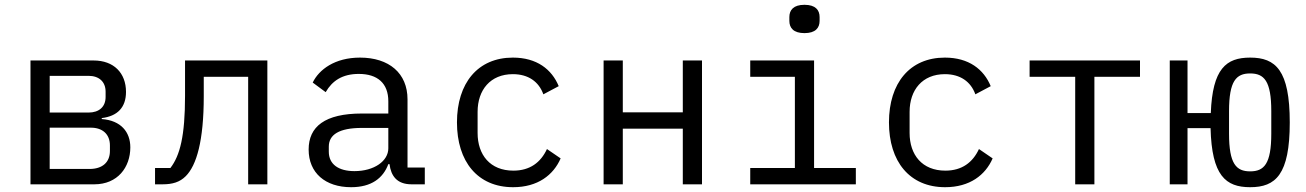

<svg xmlns="http://www.w3.org/2000/svg" viewBox="-20 -768 5440 800"><path d="M107 0H373C470 0 523 -71 523 -154C523 -218 484 -266 404 -272V-276C470 -284 505 -321 505 -385C505 -464 454 -516 370 -516H107ZM187 -64V-236H359C407 -236 438 -209 438 -162V-139C438 -92 407 -64 353 -64ZM187 -299V-452H349C393 -452 420 -427 420 -386V-364C420 -323 393 -299 349 -299Z M626 0H657C699 0 729 -9 754 -34C799 -79 829 -181 829 -367V-448H1014V0H1094V-516H751V-369C751 -201 730 -120 690 -68H626Z M1750 0V-70H1678V-354C1678 -463 1601 -528 1480 -528C1375 -528 1309 -478 1283 -424L1337 -384C1364 -431 1406 -460 1475 -460C1553 -460 1598 -421 1598 -346V-295H1488C1333 -295 1266 -240 1266 -145C1266 -48 1335 12 1443 12C1527 12 1576 -25 1598 -84H1603C1609 -36 1633 0 1695 0ZM1457 -55C1391 -55 1350 -83 1350 -136V-157C1350 -207 1393 -235 1488 -235H1598V-150C1598 -97 1539 -55 1457 -55Z M2118 12C2221 12 2286 -39 2316 -108L2259 -147C2233 -91 2188 -57 2119 -57C2022 -57 1970 -123 1970 -214V-302C1970 -393 2023 -459 2117 -459C2181 -459 2225 -428 2244 -375L2308 -409C2279 -479 2217 -528 2117 -528C1971 -528 1884 -422 1884 -258C1884 -95 1970 12 2118 12Z M2495 0H2575V-232H2825V0H2905V-516H2825V-300H2575V-516H2495Z M3332 -630C3378 -630 3395 -652 3395 -681V-697C3395 -726 3378 -748 3332 -748C3286 -748 3269 -726 3269 -697V-681C3269 -652 3286 -630 3332 -630ZM3106 0H3546V-68H3372V-516H3106V-448H3292V-68H3106Z M3918 12C4021 12 4086 -39 4116 -108L4059 -147C4033 -91 3988 -57 3919 -57C3822 -57 3770 -123 3770 -214V-302C3770 -393 3823 -459 3917 -459C3981 -459 4025 -428 4044 -375L4108 -409C4079 -479 4017 -528 3917 -528C3771 -528 3684 -422 3684 -258C3684 -95 3770 12 3918 12Z M4460 0H4540V-448H4730V-516H4270V-448H4460Z M5189 12C5295 12 5354 -40 5354 -258C5354 -476 5295 -528 5189 -528C5089 -528 5032 -482 5025 -297H4928V-516H4854V0H4928V-234H5024C5029 -36 5087 12 5189 12ZM5189 -54C5131 -54 5101 -85 5101 -211V-305C5101 -431 5131 -462 5189 -462C5247 -462 5277 -431 5277 -305V-211C5277 -85 5247 -54 5189 -54Z"/></svg>

Font: IBM Plex Mono
Style: Regular
Weight: 400
Monospace: yes
Designer: Mike Abbink, Paul van der Laan, Pieter van Rosmalen
Foundry: Bold Monday
Version: Version 2.004